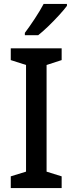

<svg xmlns="http://www.w3.org/2000/svg" viewBox="-20 -961 371 981"><path d="M295 0H35V-60L113 -84V-629L35 -654V-714H295V-654L218 -629V-84L295 -60ZM322 -931Q308 -912 282 -883.5Q256 -855 227 -827Q198 -799 175 -781H107V-793Q131 -825 158 -866Q185 -907 203 -941H322Z"/></svg>

Font: Noto Sans Gurmukhi SemiCondensed Medium
Style: Regular
Weight: 500
Width: 4
Designer: Jelle Bosma - Monotype Design Team
Foundry: Monotype Imaging Inc.
Version: Version 2.004; ttfautohint (v1.8.4.7-5d5b)